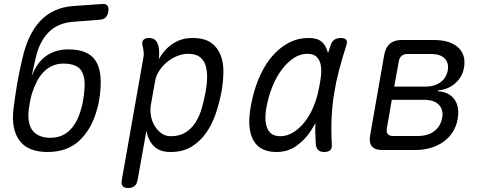

<svg xmlns="http://www.w3.org/2000/svg" viewBox="-20 -750 2440 960"><path d="M475 -651 345 -641Q307 -638 276.5 -625Q246 -612 223 -588.5Q200 -565 184 -533.5Q168 -502 159 -462L138 -369Q148 -395 163 -419Q178 -443 199.5 -461.5Q221 -480 251.5 -491.5Q282 -503 322 -503Q372 -503 404.5 -489.5Q437 -476 455.5 -450Q474 -424 480 -386Q486 -348 482 -300Q480 -276 476 -251Q472 -226 465 -203Q438 -104 377 -47Q316 10 218 10Q120 10 78 -46.5Q36 -103 47 -203Q55 -267 66 -332Q77 -397 93 -462Q106 -519 128 -565.5Q150 -612 181 -645Q212 -678 253 -697Q294 -716 347 -720L490 -730Q510 -732 517.5 -721.5Q525 -711 521 -690Q517 -670 506.5 -661Q496 -652 475 -651ZM231 -61Q291 -61 329 -99Q367 -137 385 -203Q392 -226 396 -251Q400 -276 402 -300Q408 -366 385 -399Q362 -432 296 -432Q266 -432 241 -420.5Q216 -409 196.5 -388.5Q177 -368 163 -340Q149 -312 139 -280Q132 -256 128 -231Q124 -206 122 -183Q121 -154 127 -131Q133 -108 146.5 -93Q160 -78 181.5 -69.5Q203 -61 231 -61Z M774 -453Q786 -476 802.5 -495Q819 -514 839.5 -528.5Q860 -543 885.5 -551.5Q911 -560 942 -560Q1002 -560 1035 -536.5Q1068 -513 1083 -474.5Q1098 -436 1097 -389Q1096 -342 1088 -294Q1078 -240 1060 -185.5Q1042 -131 1012 -87.5Q982 -44 938.5 -17Q895 10 833 10Q778 10 749.5 -19Q721 -48 712 -96L668 150Q664 171 652.5 180.5Q641 190 621 190Q601 190 593 180.5Q585 171 589 150L696 -457Q700 -473 698.5 -488.5Q697 -504 693 -520Q688 -540 696.5 -550Q705 -560 725 -560Q745 -560 756 -550Q767 -540 772 -520Q776 -504 776 -487Q776 -470 774 -453ZM921 -481Q893 -481 865 -469.5Q837 -458 814.5 -439Q792 -420 776 -396Q760 -372 756 -347L734 -224Q730 -199 734.5 -172Q739 -145 752.5 -122Q766 -99 786.5 -84Q807 -69 834 -69Q878 -69 908 -88Q938 -107 958 -138.5Q978 -170 989 -209.5Q1000 -249 1008 -290Q1015 -329 1015.5 -364Q1016 -399 1007 -425.5Q998 -452 977 -466.5Q956 -481 921 -481Z M1362 10Q1324 10 1295.5 -3Q1267 -16 1249.5 -44Q1232 -72 1227.5 -115Q1223 -158 1234 -219Q1246 -288 1271 -350.5Q1296 -413 1333 -459.5Q1370 -506 1418 -533Q1466 -560 1524 -560Q1572 -560 1594 -536Q1613 -515 1620 -484Q1626 -502 1632 -521Q1639 -543 1652 -551.5Q1665 -560 1684 -560Q1705 -560 1711.5 -550.5Q1718 -541 1711 -521Q1691 -459 1675.5 -400Q1660 -341 1650.5 -282Q1641 -223 1638 -160.5Q1635 -98 1639 -29Q1641 -9 1631.5 0.5Q1622 10 1601.5 10Q1581 10 1571 0.5Q1561 -9 1559 -29Q1555 -84 1557 -134Q1546 -114 1533 -94Q1503 -49 1460.5 -19.5Q1418 10 1362 10ZM1382 -69Q1415 -69 1446 -88Q1477 -107 1502.5 -139Q1528 -171 1546.5 -214.5Q1565 -258 1574 -306Q1580 -333 1584 -363.5Q1588 -394 1584.5 -420Q1581 -446 1565.5 -463.5Q1550 -481 1516 -481Q1481 -481 1448.5 -459.5Q1416 -438 1389 -402Q1362 -366 1342 -317Q1322 -268 1312 -212Q1300 -145 1317 -107Q1334 -69 1382 -69Z M1892 0Q1854 0 1839 -18.5Q1824 -37 1831 -75L1901 -475Q1908 -513 1929.5 -531.5Q1951 -550 1989 -550H2149Q2230 -550 2270.5 -513Q2311 -476 2300 -412Q2292 -365 2256 -333.5Q2220 -302 2170 -298L2169 -294Q2227 -290 2253 -252Q2279 -214 2268 -154Q2262 -119 2244 -90.5Q2226 -62 2198.5 -42Q2171 -22 2135 -11Q2099 0 2056 0ZM1939 -251 1914 -107Q1911 -89 1919 -79.5Q1927 -70 1945 -70H2068Q2119 -70 2151 -94Q2183 -118 2191 -161Q2198 -202 2174 -226.5Q2150 -251 2100 -251ZM2017 -480Q1999 -480 1988 -470.5Q1977 -461 1974 -443L1951 -317H2107Q2152 -317 2182 -338.5Q2212 -360 2219 -399Q2225 -436 2203 -458Q2181 -480 2136 -480Z"/></svg>

Font: Maple Mono NL Light
Style: Italic
Weight: 300
Italic angle: -10°
Monospace: yes
Designer: subframe7536
Version: Version 7.000